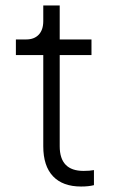

<svg xmlns="http://www.w3.org/2000/svg" viewBox="-20 -675 424 701"><path d="M138 -141V-474H38V-531H76Q105 -531 121.5 -548.5Q138 -566 138 -598V-655H198V-531H314V-474H198V-141Q198 -51 285 -51Q308 -51 323 -54V1Q304 6 276 6Q209 6 173.5 -31.5Q138 -69 138 -141Z"/></svg>

Font: Evergrow Sans
Style: Light
Weight: 300
Foundry: 10Web
Version: Version 1.000